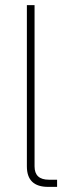

<svg xmlns="http://www.w3.org/2000/svg" viewBox="-20 -730 283 750"><path d="M168 0Q85 0 85 -80V-710H115V-80Q115 -28 171 -28H203V0Z"/></svg>

Font: Geist Thin
Style: Regular
Weight: 400
Designer: Basement.studio, Andrés Briganti, Mateo Zaragoza
Foundry: Basement.studio, Vercel, Andrés Briganti, Guido Ferreyra, Mateo Zaragoza
Version: Version 1.401